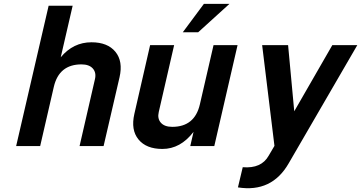

<svg xmlns="http://www.w3.org/2000/svg" viewBox="-20 -760 1879 999"><path d="M64 0 233 -730H358L296 -462Q361 -540 456 -540Q540 -540 580.5 -490.5Q621 -441 602 -358L519 0H394L474 -348Q482 -382 463 -403.5Q444 -425 404 -425Q287 -425 260 -308L189 0Z M1216 -525 1095 0H970L987 -74Q919 15 825 15Q741 15 700.5 -34.5Q660 -84 679 -167L761 -525H886L806 -177Q798 -143 817 -121.5Q836 -100 876 -100Q993 -100 1020 -217L1091 -525ZM1041 -740H1174L1011 -592H931Z M1243 110Q1340 118 1378 50L1408 -1L1344 -525H1479L1511 -181L1709 -525H1839L1482 90Q1394 243 1218 215Z"/></svg>

Font: Miedinger
Style: Bold-Italic
Weight: 700
Italic angle: -13°
Version: Version 001.000